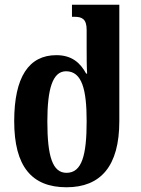

<svg xmlns="http://www.w3.org/2000/svg" viewBox="-20 -780 596 811"><path d="M261 11C405 11 484 -78 484 -268V-760H284V-709H295C326 -709 346 -700 346 -654V-580C346 -542 346 -500 348 -469H344C319 -515 283 -547 218 -547C102 -547 40 -455 40 -268C40 -77 114 11 261 11ZM261 -50C202 -50 180 -119 180 -267C180 -404 202 -479 259 -479C327 -479 346 -400 346 -268C346 -124 326 -50 261 -50Z"/></svg>

Font: Noto Serif Georgian Condensed Bold
Style: Regular
Weight: 700
Width: 3
Designer: Monotype Design Team, Akaki Razmadze
Foundry: Google LLC
Version: Version 2.003